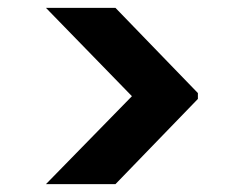

<svg xmlns="http://www.w3.org/2000/svg" viewBox="-20 -516 622 489"><path d="M97 -47 316 -271 97 -496H274L484 -279V-264L274 -47Z"/></svg>

Font: DM Sans 28pt ExtraBold
Style: Regular
Weight: 800
Version: Version 4.004;gftools[0.9.30]